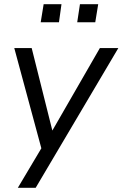

<svg xmlns="http://www.w3.org/2000/svg" viewBox="-20 -715 584 915"><path d="M65 180 187 -25 182 10 48 -486H131L238 -59H210L456 -486H544L150 180ZM348 -609 361 -695H448L434 -609ZM174 -609 188 -695H273L261 -609Z"/></svg>

Font: Nunito Sans 12pt
Style: Italic
Weight: 400
Italic angle: -9°
Designer: Vernon Adams
Foundry: Vernon Adams
Version: Version 3.101;gftools[0.9.27]